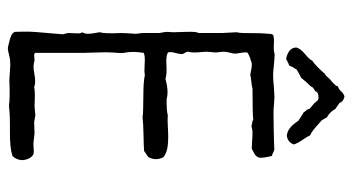

<svg xmlns="http://www.w3.org/2000/svg" viewBox="-230 -694 922 503"><g transform="rotate(90 231.5 -443.0)"><path d="M266 -792 251 -805Q250 -806 246 -811Q242 -816 237 -816Q221 -816 220 -808Q219 -807 215.5 -805Q212 -803 210 -801Q208 -799 207 -796Q194 -783 184 -770Q182 -770 163 -759Q156 -749 152 -739Q148 -738 142.5 -735Q137 -732 135 -731Q105 -737 105 -758Q108 -769 122 -780.5Q136 -792 140 -800Q150 -806 171 -829Q172 -832 173 -832Q176 -833 179 -836Q182 -839 185.5 -843Q189 -847 192 -849Q194 -851 197.5 -854Q201 -857 203.5 -860Q206 -863 207 -867Q213 -868 220 -875.5Q227 -883 234 -884Q248 -880 250 -871L266 -860Q274 -845 288 -838Q288 -837 296 -824Q300 -821 307.5 -814Q315 -807 321.5 -802Q328 -797 335 -794Q338 -787 347 -774Q356 -761 359 -751Q352 -734 335 -733Q315 -735 297 -763Q294 -765 286.5 -770Q279 -775 275 -777Q274 -779 271.5 -781.5Q269 -784 267.5 -786.5Q266 -789 266 -792ZM119 -202V-74Q121 -71 124.5 -71Q128 -71 132.5 -71.5Q137 -72 140 -72Q151 -67 174 -71.5Q197 -76 209 -71Q220 -74 258 -72Q262 -72 270 -73Q278 -74 281 -74Q285 -74 292 -72.5Q299 -71 302 -71Q307 -71 316 -71.5Q325 -72 329 -72Q330 -72 357 -69Q360 -69 366 -69.5Q372 -70 376.5 -70Q381 -70 385 -69Q398 -61 400 -41Q400 -25 389 -14Q367 -7 324.5 -7.5Q282 -8 258 -5Q236 -8 193 -6Q186 -6 167.5 -7.5Q149 -9 140 -8Q135 -8 123.5 -5Q112 -2 106 -2Q102 -3 91 -5.5Q80 -8 73.5 -11Q67 -14 64 -20Q63 -47 63.5 -60Q64 -73 66.5 -100.5Q69 -128 70 -142Q71 -146 69 -151.5Q67 -157 67 -161Q67 -166 67.5 -173.5Q68 -181 68 -187Q68 -193 65 -197Q69 -203 69 -212Q69 -221 67 -230.5Q65 -240 65 -244Q69 -254 67 -298Q67 -310 69 -336Q69 -340 68 -346Q67 -352 67 -356Q67 -360 67 -368Q67 -376 67 -383Q67 -390 67 -397Q67 -400 66 -404.5Q65 -409 64.5 -413Q64 -417 64 -421Q64 -424 64.5 -428Q65 -432 65 -435Q65 -437 64 -467.5Q63 -498 67 -501V-563Q67 -569 66 -581.5Q65 -594 65 -601Q67 -611 67 -618Q67 -669 69 -684Q69 -694 72 -697Q78 -700 96.5 -699Q115 -698 122 -701Q132 -701 151 -699Q170 -697 176 -697Q183 -697 191 -697.5Q199 -698 209 -699Q219 -700 225 -700Q234 -701 250.5 -699.5Q267 -698 274 -698Q284 -698 316.5 -698.5Q349 -699 367 -700Q373 -701 379.5 -697.5Q386 -694 389 -694Q396 -665 393 -659Q391 -654 387.5 -651Q384 -648 378.5 -645.5Q373 -643 370 -641Q363 -641 350.5 -642Q338 -643 328.5 -643Q319 -643 311 -640Q310 -641 303 -642Q296 -643 294 -645Q279 -643 212 -643Q207 -641 194.5 -640Q182 -639 177 -637Q175 -637 166.5 -639Q158 -641 152 -641Q147 -642 141 -639.5Q135 -637 133 -637Q120 -632 118 -629Q117 -623 119 -612Q121 -601 121 -597Q121 -593 118.5 -583.5Q116 -574 116 -569Q116 -563 118 -547Q118 -543 117 -535Q116 -527 116 -523Q116 -518 117 -508Q118 -498 118 -490Q118 -482 116 -474Q116 -470 119.5 -465Q123 -460 122 -455Q122 -452 118.5 -438Q115 -424 119 -421Q127 -416 151 -417.5Q175 -419 187 -415Q220 -424 240 -418Q275 -418 281 -421Q293 -420 318 -421.5Q343 -423 361.5 -421Q380 -419 392 -410Q403 -390 392 -370L376 -359Q364 -358 334.5 -357.5Q305 -357 288 -355Q274 -357 234.5 -357Q195 -357 177 -361Q169 -359 148 -360.5Q127 -362 119 -358Q114 -328 119 -306Q120 -300 119 -289.5Q118 -279 118 -276Q117 -262 118 -236Q119 -210 119 -202Z"/></g></svg>

Font: FuturaRenner Light
Style: Regular
Weight: 300
Designer: BSozoo
Foundry: BSozoo
Version: Version 1.001;PS 001.001;hotconv 1.0.70;makeotf.lib2.5.58329